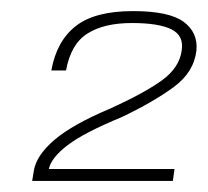

<svg xmlns="http://www.w3.org/2000/svg" viewBox="-20 -701 374 346"><path d="M38 -375H291.5L294.5 -396.5H68Q72.5 -417 102 -439.5Q131.5 -462 199.5 -490Q257 -517.5 293.2 -544.2Q329.5 -571 334 -610Q337 -642.5 310.8 -661.8Q284.5 -681 219.5 -681Q151 -681 116.5 -654Q82 -627 72.5 -574H99Q107.5 -621.5 137.5 -640.5Q167.5 -659.5 217.5 -659.5Q266 -659.5 288.8 -648.2Q311.5 -637 307.5 -610.5Q303.5 -579 271.5 -556Q239.5 -533 179 -505.5Q111 -477 78.2 -449Q45.5 -421 41 -393.5Z"/></svg>

Font: Anybody UltraCondensed Thin ExtraLight
Style: Italic
Weight: 250
Italic angle: -10°
Version: Version 1.111